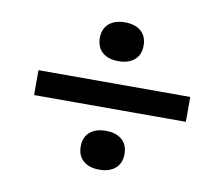

<svg xmlns="http://www.w3.org/2000/svg" viewBox="-69 -730 888 760"><g transform="rotate(10 375.0 -350.0)"><path d="M70 -300V-400H680V-300ZM375 -490Q334 -490 310.5 -510.5Q287 -531 287 -568Q287 -605 310.5 -625.5Q334 -646 375 -646Q416 -646 439.5 -625.5Q463 -605 463 -568Q463 -531 439.5 -510.5Q416 -490 375 -490ZM375 -54Q334 -54 310.5 -74.5Q287 -95 287 -132Q287 -169 310.5 -189.5Q334 -210 375 -210Q416 -210 439.5 -189.5Q463 -169 463 -132Q463 -95 439.5 -74.5Q416 -54 375 -54Z"/></g></svg>

Font: Martian Mono SemiExpanded
Style: Regular
Weight: 400
Width: 6
Monospace: yes
Designer: Roman Shamin
Foundry: Evil Martians
Version: Version 1.000